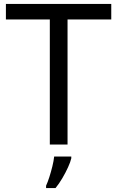

<svg xmlns="http://www.w3.org/2000/svg" viewBox="-20 -734 596 975"><path d="M323 0H233V-635H10V-714H545V-635H323ZM342 70Q338 88 325.5 115.5Q313 143 296.5 171Q280 199 262 221H214V209Q222 192 230.5 165.5Q239 139 246 110.5Q253 82 255 61H342Z"/></svg>

Font: Noto Sans Vai
Style: Regular
Weight: 400
Designer: Monotype Design Team
Foundry: Monotype Imaging Inc.
Version: Version 2.001; ttfautohint (v1.8.4.7-5d5b)